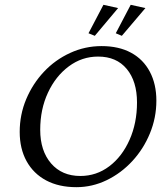

<svg xmlns="http://www.w3.org/2000/svg" viewBox="-20 -775 705 804"><path d="M299.8 8.8Q226.6 8.8 173.3 -19.5Q120.1 -47.9 91.3 -100.1Q62.5 -152.3 62.5 -222.7Q62.5 -294.9 89.8 -359.9Q117.2 -424.8 164.1 -474.6Q210.9 -524.4 273.4 -553.2Q335.9 -582 405.3 -582Q477.5 -582 528.8 -554.2Q580.1 -526.4 607.4 -474.6Q634.8 -422.9 634.8 -353.5Q634.8 -282.2 607.9 -216.8Q581.1 -151.4 534.2 -100.6Q487.3 -49.8 426.8 -20.5Q366.2 8.8 299.8 8.8ZM316.4 -38.1Q383.8 -38.1 437.5 -78.6Q491.2 -119.1 522.5 -189.5Q553.7 -259.8 553.7 -345.7Q553.7 -434.6 510.7 -486.3Q467.8 -538.1 390.6 -538.1Q323.2 -538.1 268.1 -497.1Q212.9 -456.1 180.7 -386.7Q148.4 -317.4 148.4 -231.4Q148.4 -143.6 193.8 -90.8Q239.3 -38.1 316.4 -38.1ZM490.2 -625 464.8 -635.7 527.3 -754.9 588.9 -741.2ZM377 -625 350.6 -635.7 413.1 -754.9 474.6 -741.2Z"/></svg>

Font: Crimson Pro Light
Style: Italic
Weight: 300
Italic angle: -12°
Designer: Jacques Le Bailly
Foundry: Baron von Fonthausen
Version: Version 1.003